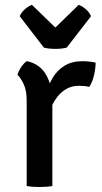

<svg xmlns="http://www.w3.org/2000/svg" viewBox="-20 -746 408 770"><path d="M363.5 -495Q363.5 -474 357.5 -446.2Q351.5 -418.5 338 -397.5Q328.5 -400 318 -400.8Q307.5 -401.5 297.5 -402Q269 -402 247.8 -390.2Q226.5 -378.5 211.8 -359.8Q197 -341 186.5 -318.5Q176 -296 169.5 -274.5L154.5 -293.5Q155.5 -329 164 -365.2Q172.5 -401.5 190.2 -432.2Q208 -463 237.8 -481.8Q267.5 -500.5 310 -500.5Q323.5 -500.5 336.2 -499.2Q349 -498 363.5 -495ZM50 -446Q53.5 -459.5 64.5 -476.2Q75.5 -493 87.5 -501Q137.5 -490 162 -450.8Q186.5 -411.5 190 -352V0Q179.5 2 166 3Q152.5 4 138.5 4Q124.5 4 111 3Q97.5 2 87 0V-343Q87 -383 75 -408.5Q63 -434 50 -446ZM156 -555 59 -681Q66.5 -698 81.2 -710.2Q96 -722.5 108 -726.5L202 -635.5L295.5 -726.5Q308 -722.5 322.8 -710.2Q337.5 -698 345 -681L247.5 -555Q228 -550 202 -550Q175.5 -550 156 -555Z"/></svg>

Font: Signika
Style: Regular
Weight: 400
Designer: Anna Giedry
Foundry: Anna Giedry
Version: Version 2.001